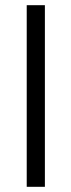

<svg xmlns="http://www.w3.org/2000/svg" viewBox="-20 -720 275 740"><path d="M83 -700H153V0H83Z"/></svg>

Font: Lopes Sans Light
Style: Regular
Weight: 300
Designer: Gabriel Lam, Diego Maldonado
Foundry: TypeRant, Foresti Design
Version: Version 4.000